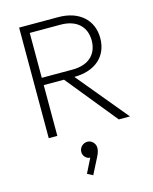

<svg xmlns="http://www.w3.org/2000/svg" viewBox="-138 -772 912 1144"><g transform="rotate(-15 317.5 -200.0)"><path d="M93 0H146V-313H271L525 0H594L335 -313C467 -314 544 -387 544 -497C544 -606 466 -682 334 -682H93ZM146 -358V-635H336C437 -635 491 -579 491 -497C491 -413 437 -358 336 -358ZM258 264 292 282 344 180C356 156 358 141 358 130C358 102 335 80 310 80C282 80 259 102 259 130C259 157 281 176 302 176Z"/></g></svg>

Font: MV Cash ExtraLight
Style: Regular
Weight: 200
Designer: Rodrigo Fuenzalida
Foundry: fragTYPE
Version: Version 1.100;Glyphs 3.1.2 (3151)